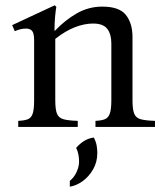

<svg xmlns="http://www.w3.org/2000/svg" viewBox="-20 -480 621 726"><path d="M481 -101Q481 -66 487.5 -50Q494 -34 512.5 -29Q531 -24 566 -23V0H341V-23Q363 -24 376 -29Q389 -34 395 -50Q401 -66 401 -101V-316Q401 -351 385.5 -371Q370 -391 332 -391Q299 -391 263 -377Q227 -363 189 -333V-101Q189 -66 195.5 -50Q202 -34 220.5 -29Q239 -24 274 -23V0H49V-23Q72 -24 85 -29Q98 -34 103.5 -50Q109 -66 109 -101V-328Q109 -355 101 -363.5Q93 -372 79 -372Q68 -372 57.5 -369.5Q47 -367 36 -362L26 -385L187 -460L193 -454Q191 -445 188.5 -419Q186 -393 186 -364H188Q226 -404 270.5 -429.5Q315 -455 367 -455Q431 -455 456 -423.5Q481 -392 481 -340ZM335 40Q343 56 345.5 70.5Q348 85 348 98Q348 133 332 160.5Q316 188 292.5 205Q269 222 244 226V204Q261 190 270 169.5Q279 149 279 132Q279 101 268 79Q282 63 298 53Q314 43 335 40Z"/></svg>

Font: Bona Nova
Style: Regular
Weight: 400
Designer: Mateusz Machalski
Foundry: Capitalics
Version: Version 4.001; ttfautohint (v1.8.3)